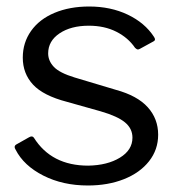

<svg xmlns="http://www.w3.org/2000/svg" viewBox="-20 -560 552 590"><path d="M253 -481Q198 -481 163 -457.5Q128 -434 128 -396Q128 -373 145.5 -354.5Q163 -336 209 -322L336 -284Q402 -266 434 -230.5Q466 -195 466 -146Q466 -100 438 -64.5Q410 -29 361 -9.5Q312 10 250 10Q173 10 113 -20.5Q53 -51 28 -100Q25 -105 25 -108Q25 -113 30 -116L69 -138Q79 -144 84 -137Q138 -51 251 -51Q310 -52 348.5 -75.5Q387 -99 387 -137Q387 -165 364 -184Q341 -203 289 -218L186 -247Q113 -266 81.5 -300Q50 -334 50 -383Q50 -429 75.5 -465Q101 -501 147.5 -520.5Q194 -540 254 -540Q320 -540 372.5 -515Q425 -490 453 -447Q460 -437 452 -433L410 -410Q406 -408 404 -408Q400 -408 395 -413Q374 -444 337.5 -462.5Q301 -481 253 -481Z"/></svg>

Font: n
Style: Regular
Weight: 400
Designer: Pablo Impallari, Rodrigo Fuenzalida
Foundry: Impallari Type
Version: Version 1.002; ttfautohint (v1.5)